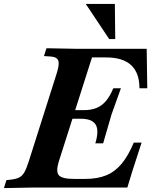

<svg xmlns="http://www.w3.org/2000/svg" viewBox="-47 -960 774 983"><path d="M-27 3 -14 -38 6 -40Q34 -43 50.5 -51Q67 -59 78 -78.5Q89 -98 100 -133L241 -577Q253 -614 253.5 -633.5Q254 -653 243 -661.5Q232 -670 207 -671L178 -673L191 -713L355 -710H704L707 -508H667Q667 -666 496 -666H424L254 -133Q238 -81 254.5 -62.5Q271 -44 332 -44H390Q452 -44 497 -62.5Q542 -81 576 -122Q610 -163 638 -230H678L631 -85L605 0H129ZM441 -226Q461 -291 443 -321.5Q425 -352 367 -352H279L293 -396H381Q419 -396 446.5 -407Q474 -418 495 -442.5Q516 -467 533 -508H572L524 -374L481 -226ZM543 -760H512L392 -940H541Z"/></svg>

Font: Baskervville
Style: Bold Italic
Weight: 700
Italic angle: -18°
Version: Version 1.100